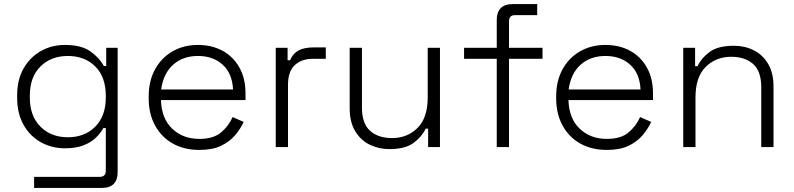

<svg xmlns="http://www.w3.org/2000/svg" viewBox="-20 -720 3889 940"><path d="M64 -241V-253Q64 -330 95.5 -385Q127 -440 180 -470Q233 -500 298 -500Q378 -500 422.5 -468.5Q467 -437 488 -397H500V-486H556V124Q556 160 537 180Q518 200 479 200H147V146H467Q498 146 498 116V-93H486Q473 -69 449.5 -46Q426 -23 389 -8.5Q352 6 298 6Q233 6 179.5 -24Q126 -54 95 -109.5Q64 -165 64 -241ZM312 -48Q395 -48 446.5 -100Q498 -152 498 -243V-251Q498 -343 446.5 -394.5Q395 -446 312 -446Q230 -446 178 -394.5Q126 -343 126 -251V-243Q126 -152 178 -100Q230 -48 312 -48Z M956 14Q881 14 825.5 -17.5Q770 -49 739 -106Q708 -163 708 -237V-249Q708 -324 739 -380.5Q770 -437 824.5 -468.5Q879 -500 949 -500Q1017 -500 1069.5 -471.5Q1122 -443 1152 -389.5Q1182 -336 1182 -262V-230H768Q771 -139 823.5 -89.5Q876 -40 956 -40Q1024 -40 1061.5 -71Q1099 -102 1119 -147L1173 -123Q1158 -90 1131.5 -58.5Q1105 -27 1063 -6.5Q1021 14 956 14ZM769 -282H1121Q1117 -361 1070 -403.5Q1023 -446 949 -446Q876 -446 828 -403.5Q780 -361 769 -282Z M1390 0H1330V-486H1388V-425H1400Q1414 -458 1441.5 -473Q1469 -488 1518 -488H1575V-432H1511Q1456 -432 1423 -401Q1390 -370 1390 -304Z M1886 10Q1834 10 1789.5 -12Q1745 -34 1718.5 -78.5Q1692 -123 1692 -190V-486H1752V-194Q1752 -115 1792 -79.5Q1832 -44 1899 -44Q1974 -44 2024 -93.5Q2074 -143 2074 -243V-486H2134V0H2076V-90H2064Q2046 -51 2005 -20.5Q1964 10 1886 10Z M2472 0H2412V-432H2252V-486H2412V-624Q2412 -660 2431.5 -680Q2451 -700 2490 -700H2610V-646H2502Q2472 -646 2472 -616V-486H2636V-432H2472Z M2951 14Q2876 14 2820.5 -17.5Q2765 -49 2734 -106Q2703 -163 2703 -237V-249Q2703 -324 2734 -380.5Q2765 -437 2819.5 -468.5Q2874 -500 2944 -500Q3012 -500 3064.5 -471.5Q3117 -443 3147 -389.5Q3177 -336 3177 -262V-230H2763Q2766 -139 2818.5 -89.5Q2871 -40 2951 -40Q3019 -40 3056.5 -71Q3094 -102 3114 -147L3168 -123Q3153 -90 3126.5 -58.5Q3100 -27 3058 -6.5Q3016 14 2951 14ZM2764 -282H3116Q3112 -361 3065 -403.5Q3018 -446 2944 -446Q2871 -446 2823 -403.5Q2775 -361 2764 -282Z M3385 0H3325V-486H3383V-396H3395Q3413 -435 3454 -465.5Q3495 -496 3573 -496Q3626 -496 3670 -474Q3714 -452 3740.5 -407.5Q3767 -363 3767 -296V0H3707V-292Q3707 -372 3667 -407Q3627 -442 3560 -442Q3485 -442 3435 -392.5Q3385 -343 3385 -243Z"/></svg>

Font: Space Grotesk Variable Light
Style: Regular
Weight: 300
Designer: Florian Karsten
Foundry: Florian Karsten
Version: Version 2.000